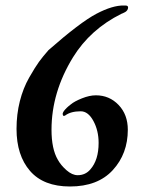

<svg xmlns="http://www.w3.org/2000/svg" viewBox="-20 -663 532 697"><path d="M234 14Q138 14 89 -42.5Q40 -99 40 -195Q40 -248 52 -295.5Q64 -343 86 -381.5Q108 -420 121.5 -438.5Q135 -457 156 -481Q271 -582 330 -613Q389 -644 430 -643H435Q445 -643 445 -636Q445 -630 441.5 -625.5Q438 -621 434 -619Q430 -617 426 -615L421 -613Q308 -557 245 -455Q167 -328 167 -192Q167 -122 190 -83Q201 -63 221.5 -45Q242 -27 262 -27Q290 -27 308 -48Q338 -82 338 -144Q338 -189 319 -224Q300 -259 273 -259Q237 -259 217 -244Q209 -239 208 -247Q206 -251 212 -260Q221 -272 237 -284Q250 -295 277.5 -306Q305 -317 328 -317Q377 -317 410.5 -282Q444 -247 444 -192Q444 -105 389.5 -45.5Q335 14 234 14Z"/></svg>

Font: EB Garamond 12
Style: Bold
Weight: 700
Version: Version 0.016